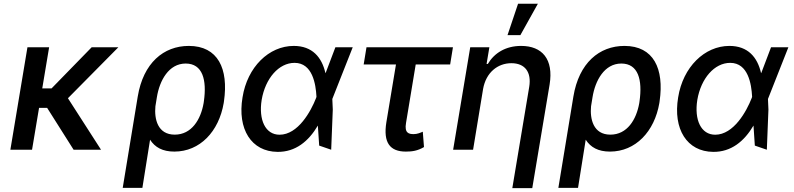

<svg xmlns="http://www.w3.org/2000/svg" viewBox="-20 -797 4224 1022"><path d="M241.5 -545.5H126.1L35.2 0H150.6L187.9 -223H230.8L371.8 0H517.8L341.6 -274.1L610.1 -545.5H468L254.3 -326.3H204.9Z M713.1 -282.7 633.2 203.1H737.9L778.8 -53.3C805 -12.8 845.2 9.9 908 9.9C1044 9.9 1144.9 -96.6 1170.8 -248.6L1172.2 -258.5C1197.1 -431.1 1140.3 -552.6 985.1 -552.6C851.2 -552.6 742.5 -462 713.1 -282.7ZM807.2 -231.2 815 -279.1C829.2 -368.3 878.2 -458.8 968.4 -458.8C1058.9 -458.8 1081.3 -371.1 1065.3 -258.5L1063.9 -248.6C1048.7 -160.2 999.6 -80.3 910.2 -80.3C818.5 -80.3 800.8 -164.4 807.2 -231.2Z M1457.4 11.4C1552.9 12.4 1622.5 -44.7 1671.9 -128.6L1679 -22L1742.9 0L1751.4 -213.8L1748.9 -270.2L1857.6 -545.5H1765.3L1714.5 -411.6L1712.4 -407.3C1693.2 -492.2 1642.4 -552.6 1543.7 -552.6C1411.2 -552.6 1296.5 -440 1271 -279.1C1242.5 -109.7 1317.8 10.3 1457.4 11.4ZM1372.9 -265.6C1392.4 -380 1464.1 -462.4 1547.9 -462.4C1643.8 -462.4 1660.9 -348.4 1664.4 -284.1V-280.9L1662.3 -274.9C1634.9 -204.5 1566.4 -79.9 1468 -79.9C1392.4 -79.9 1355.8 -159.1 1372.9 -265.6Z M2391 -545.5H1930.8L1915.8 -453.8H2087.7L2036.6 -146.3C2018.8 -36.6 2056.5 9.9 2140.3 9.9C2173.7 9.9 2202.4 6 2236.9 -14.2L2230.5 -95.9C2217.3 -90.2 2201 -83.1 2182.2 -83.1C2157.7 -83.1 2131.4 -87.4 2141.3 -143.1L2192.8 -453.8H2376.1Z M2551.5 -323.9C2567.1 -410.9 2628.9 -460.6 2702.1 -460.6C2774.5 -460.6 2810 -413 2796.9 -334.2L2707 204.5H2813.2L2905.5 -346.9C2927.6 -482.2 2865.8 -552.6 2753.9 -552.6C2671.9 -552.6 2611.2 -514.9 2576.7 -456.7H2570L2584.9 -545.5H2483L2392 0H2498.2ZM2681.5 -610.1H2750L2843 -777H2737.6Z M3032 -282.7 2952.1 203.1H3056.8L3097.7 -53.3C3123.9 -12.8 3164.1 9.9 3226.9 9.9C3362.9 9.9 3463.8 -96.6 3489.7 -248.6L3491.1 -258.5C3516 -431.1 3459.2 -552.6 3304 -552.6C3170.1 -552.6 3061.4 -462 3032 -282.7ZM3126.1 -231.2 3133.9 -279.1C3148.1 -368.3 3197.1 -458.8 3287.3 -458.8C3377.8 -458.8 3400.2 -371.1 3384.2 -258.5L3382.8 -248.6C3367.5 -160.2 3318.5 -80.3 3229 -80.3C3137.4 -80.3 3119.7 -164.4 3126.1 -231.2Z M3776.3 11.4C3871.8 12.4 3941.4 -44.7 3990.8 -128.6L3997.9 -22L4061.8 0L4070.3 -213.8L4067.8 -270.2L4176.5 -545.5H4084.2L4033.4 -411.6L4031.2 -407.3C4012.1 -492.2 3961.3 -552.6 3862.6 -552.6C3730.1 -552.6 3615.4 -440 3589.8 -279.1C3561.4 -109.7 3636.7 10.3 3776.3 11.4ZM3691.8 -265.6C3711.3 -380 3783 -462.4 3866.8 -462.4C3962.7 -462.4 3979.8 -348.4 3983.3 -284.1V-280.9L3981.2 -274.9C3953.8 -204.5 3885.3 -79.9 3786.9 -79.9C3711.3 -79.9 3674.7 -159.1 3691.8 -265.6Z"/></svg>

Font: Margiela Sans Medium
Style: Italic
Weight: 500
Italic angle: -9.39999°
Designer: Stefan Endress, Andreas Faust
Version: Version 1.100;FEAKit 1.0